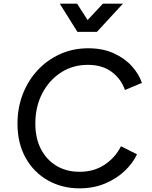

<svg xmlns="http://www.w3.org/2000/svg" viewBox="-20 -1022 834 1054"><path d="M416 12Q321 12 243.5 -31.5Q166 -75 121 -155Q76 -235 76 -344Q76 -430 105 -505Q134 -580 186.5 -636.5Q239 -693 310 -725Q381 -757 464 -757Q544 -757 604.5 -729.5Q665 -702 704 -658.5Q743 -615 759 -567L666 -528Q644 -590 592.5 -628Q541 -666 462 -666Q379 -666 314 -623.5Q249 -581 211.5 -508.5Q174 -436 174 -344Q174 -263 204.5 -204Q235 -145 289.5 -112Q344 -79 417 -79Q496 -79 554.5 -118Q613 -157 644 -219L732 -175Q710 -127 665 -84Q620 -41 556.5 -14.5Q493 12 416 12ZM405 -847 308 -1002H403L461 -912L545 -1002H655L512 -847Z"/></svg>

Font: Plus Jakarta Sans Medium
Style: Italic
Weight: 500
Italic angle: -8°
Designer: Gumpita Rahayu
Foundry: Tokotype
Version: Version 2.071; ttfautohint (v1.8.4.7-5d5b);gftools[0.9.29]